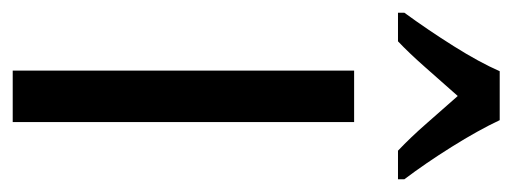

<svg xmlns="http://www.w3.org/2000/svg" viewBox="-298 -534 806 302"><g transform="rotate(90 105.0 -383.0)"><path d="M146 0H65V-537H146ZM143 -766Q159 -732 185 -690.5Q211 -649 236 -616V-606H191Q170 -626 149 -650Q128 -674 105 -700Q82 -674 59.5 -648.5Q37 -623 19 -606H-26V-616Q1 -653 26.5 -693.5Q52 -734 66 -766Z"/></g></svg>

Font: Noto Sans Khmer UI ExtraCondensed
Style: Regular
Weight: 400
Width: 2
Designer: Danh Hong and the Monotype Design Team
Foundry: Monotype Imaging Inc.
Version: Version 2.002; ttfautohint (v1.8.4.7-5d5b)